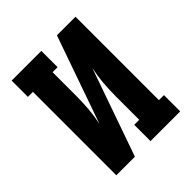

<svg xmlns="http://www.w3.org/2000/svg" viewBox="-200 -868 1001 1001"><g transform="rotate(-45 300.0 -367.5)"><path d="M83 0V-615H46V-735H265V-615H228V-441Q228 -393 224 -345.5Q220 -298 210 -251L380 -735H517V-120H554V0H335V-120H372V-294Q372 -342 376 -389.5Q380 -437 390 -484L220 0Z"/></g></svg>

Font: Iosevka Curly Slab HvEx
Style: Regular
Weight: 900
Width: 7
Monospace: yes
Designer: Belleve Invis
Foundry: Belleve Invis
Version: Version 11.1.0; ttfautohint (v1.8.3)